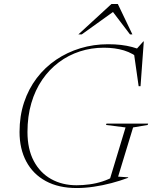

<svg xmlns="http://www.w3.org/2000/svg" viewBox="-20 -938 769 968"><path d="M366 -4Q397.5 -4 431.2 -8.5Q465 -13 497.2 -23.5Q529.5 -34 556.5 -50L531.5 -26.5L613 -295.5L514.5 -308L517 -315H727L724.5 -308L651 -295.5L575.5 -47.5L626.5 -44L626 -41.5Q586 -26.5 541.5 -14.8Q497 -3 452.2 3.5Q407.5 10 366.5 10Q275.5 10 211 -25Q146.5 -60 112.5 -123.8Q78.5 -187.5 78.5 -273Q78.5 -353 101.2 -421.5Q124 -490 165.2 -544.2Q206.5 -598.5 262.5 -636.5Q318.5 -674.5 385.2 -694.8Q452 -715 524.5 -715Q560.5 -715 590 -711.5Q619.5 -708 646 -701Q672.5 -694 696.5 -683.5L661 -682.5L702.5 -729H705L688.5 -503.5H679L655 -671.5L689 -637Q650.5 -670 605 -683.8Q559.5 -697.5 504 -697.5Q440.5 -697.5 382.8 -678.8Q325 -660 276.8 -624Q228.5 -588 193 -536.2Q157.5 -484.5 138 -418.2Q118.5 -352 118.5 -272.5Q118.5 -186.5 150.2 -126.5Q182 -66.5 238 -35.2Q294 -4 366 -4ZM375 -764.5 542 -918H574L647.5 -764.5H635.5L542 -887.5H563.5L392 -764.5Z"/></svg>

Font: Newsreader 60pt ExtraLight
Style: Italic
Weight: 250
Italic angle: -17°
Designer: Hugues Gentile
Foundry: Production Type
Version: Version 1.003